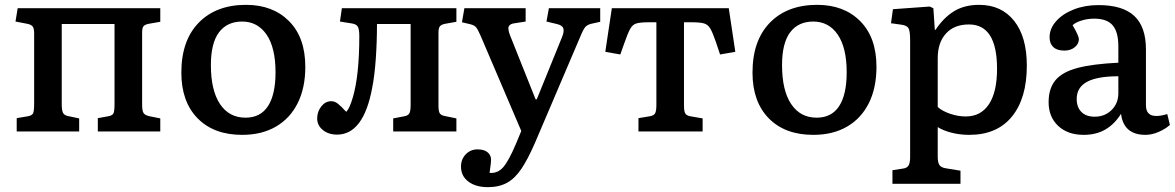

<svg xmlns="http://www.w3.org/2000/svg" viewBox="-20 -543 4855 793"><path d="M49 0V-55L96 -63Q112 -66 116.5 -75Q121 -84 121 -115V-406Q121 -426 114.5 -434Q108 -442 91 -445L44 -454L53 -509H642V-453L596 -445Q579 -442 573 -435Q567 -428 567 -409V-111Q567 -85 573 -76Q579 -67 597 -63L642 -54V0H384V-55L428 -63Q444 -66 448.5 -74.5Q453 -83 453 -114V-444H235V-111Q235 -87 240.5 -76.5Q246 -66 264 -63L307 -54V0Z M980 14Q863 14 796 -54.5Q729 -123 729 -243Q729 -376 801 -449.5Q873 -523 996 -523Q1107 -523 1174 -455.5Q1241 -388 1241 -267Q1241 -180 1209.5 -117Q1178 -54 1119.5 -20Q1061 14 980 14ZM994 -57Q1056 -57 1087 -105Q1118 -153 1118 -244Q1118 -346 1081 -400Q1044 -454 980 -454Q918 -454 884.5 -409.5Q851 -365 851 -274Q851 -170 888.5 -113.5Q926 -57 994 -57Z M1372 13Q1337 13 1313.5 -6Q1290 -25 1290 -54Q1290 -82 1307 -103.5Q1324 -125 1348 -125Q1363 -125 1376.5 -114Q1390 -103 1410 -81Q1424 -95 1437 -140Q1464 -231 1464 -394Q1464 -422 1458 -432.5Q1452 -443 1434 -446L1384 -454L1392 -509H1865V-453L1820 -445Q1803 -442 1797 -434.5Q1791 -427 1791 -409V-106Q1791 -84 1796 -75.5Q1801 -67 1816 -64L1865 -54V0H1604V-54L1651 -63Q1666 -66 1671 -75.5Q1676 -85 1676 -110V-444H1537Q1537 -369 1532 -299Q1527 -229 1517 -179Q1481 13 1372 13Z M1995 230Q1945 230 1914.5 207Q1884 184 1884 145Q1884 115 1903.5 94.5Q1923 74 1952 74Q1978 74 1992 84.5Q2006 95 2008 112Q2009 125 2002 171Q2035 174 2058 148Q2081 122 2111 51L2133 -2L1966 -393Q1954 -421 1946.5 -430Q1939 -439 1922 -443L1888 -451L1898 -509H2151V-454L2106 -447Q2087 -445 2081.5 -434.5Q2076 -424 2087 -396L2192 -133H2197L2301 -389Q2311 -413 2306.5 -426Q2302 -439 2279 -444L2237 -454L2247 -509H2459V-453L2423 -445Q2406 -441 2397.5 -431.5Q2389 -422 2376 -390L2190 46Q2161 113 2134 153.5Q2107 194 2074 212Q2041 230 1995 230Z M2617 0V-55L2665 -63Q2681 -66 2686 -75.5Q2691 -85 2691 -111V-451H2659Q2626 -451 2609.5 -446.5Q2593 -442 2583 -424Q2573 -406 2559 -366L2542 -318L2480 -329L2507 -509H2990L3017 -329L2954 -318L2937 -369Q2924 -407 2914 -424.5Q2904 -442 2887 -446.5Q2870 -451 2838 -451H2805V-107Q2805 -84 2810 -75Q2815 -66 2830 -63L2882 -54V0Z M3339 14Q3222 14 3155 -54.5Q3088 -123 3088 -243Q3088 -376 3160 -449.5Q3232 -523 3355 -523Q3466 -523 3533 -455.5Q3600 -388 3600 -267Q3600 -180 3568.5 -117Q3537 -54 3478.5 -20Q3420 14 3339 14ZM3353 -57Q3415 -57 3446 -105Q3477 -153 3477 -244Q3477 -346 3440 -400Q3403 -454 3339 -454Q3277 -454 3243.5 -409.5Q3210 -365 3210 -274Q3210 -170 3247.5 -113.5Q3285 -57 3353 -57Z M3666 216V160L3711 153Q3726 151 3732.5 140.5Q3739 130 3739 106V-377Q3739 -414 3732.5 -426Q3726 -438 3703 -441L3660 -447L3668 -505L3820 -516L3835 -509L3841 -420H3844Q3878 -471 3921 -497Q3964 -523 4024 -523Q4116 -523 4168.5 -457Q4221 -391 4221 -272Q4221 -137 4159.5 -61.5Q4098 14 3983 14Q3946 14 3911.5 5.5Q3877 -3 3853 -18V104Q3853 128 3860 138.5Q3867 149 3886 152L3947 162V216ZM3969 -62Q4031 -62 4064.5 -112.5Q4098 -163 4098 -259Q4098 -442 3982 -442Q3921 -442 3887 -404.5Q3853 -367 3853 -303V-101Q3872 -84 3904.5 -73Q3937 -62 3969 -62Z M4456 14Q4390 14 4350.5 -23Q4311 -60 4311 -121Q4311 -178 4339.5 -212Q4368 -246 4431 -262.5Q4494 -279 4599 -284V-352Q4599 -411 4575.5 -438.5Q4552 -466 4499 -466Q4473 -466 4448 -458.5Q4423 -451 4410 -439Q4436 -395 4436 -381Q4436 -362 4419 -348Q4402 -334 4376 -334Q4346 -334 4330.5 -348.5Q4315 -363 4315 -389Q4315 -425 4342 -455.5Q4369 -486 4415 -504Q4461 -522 4517 -522Q4617 -522 4665 -477Q4713 -432 4713 -339V-108Q4713 -64 4756 -64Q4776 -64 4801 -72L4812 -27Q4793 -10 4765 2Q4737 14 4711 14Q4621 14 4610 -73Q4584 -31 4546 -8.5Q4508 14 4456 14ZM4501 -61Q4543 -61 4571 -88.5Q4599 -116 4599 -158V-228Q4512 -228 4469.5 -205Q4427 -182 4427 -134Q4427 -100 4446.5 -80.5Q4466 -61 4501 -61Z"/></svg>

Font: Literata Medium
Style: Regular
Weight: 500
Designer: Latin by Veronika Burian and Jose Scaglione. Greek by Irene Vlachou. Cyrillic by Vera Evstafieva.
Foundry: TypeTogether
Version: Version 3.103; ttfautohint (v1.8.4.7-5d5b);gftools[0.9.29]